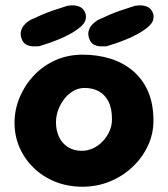

<svg xmlns="http://www.w3.org/2000/svg" viewBox="-20 -707 636 727"><path d="M292 0Q236 0 189 -19Q142 -38 107.5 -71.5Q73 -105 54 -148.5Q35 -192 35 -242Q35 -292 54.5 -338.5Q74 -385 108.5 -421.5Q143 -458 190 -479Q237 -500 293 -500Q349 -500 397.5 -485Q446 -470 483 -439Q520 -408 540.5 -361Q561 -314 561 -250Q561 -200 540 -155Q519 -110 482 -75Q445 -40 396.5 -20Q348 0 292 0ZM289 -136Q312 -136 332.5 -145.5Q353 -155 369 -172Q385 -189 394.5 -210Q404 -231 404 -256Q404 -297 390.5 -323Q377 -349 354 -361.5Q331 -374 300 -374Q278 -374 258.5 -363Q239 -352 224 -333Q209 -314 200.5 -291Q192 -268 192 -244Q192 -212 204 -187.5Q216 -163 238 -149.5Q260 -136 289 -136ZM128 -532Q128 -532 120.5 -531.5Q113 -531 102.5 -531.5Q92 -532 81.5 -537Q71 -542 65 -553Q56 -572 59 -586.5Q62 -601 70.5 -611Q79 -621 87.5 -626.5Q96 -632 96 -632Q145 -655 177 -666Q209 -677 235 -685Q235 -685 242.5 -686Q250 -687 260.5 -686.5Q271 -686 281.5 -681.5Q292 -677 299 -666Q306 -654 305.5 -643Q305 -632 301 -624.5Q297 -617 292.5 -612.5Q288 -608 288 -608Q271 -593 249 -580.5Q227 -568 205 -559Q183 -550 162.5 -543Q142 -536 128 -532ZM384 -532Q384 -532 376.5 -531.5Q369 -531 358.5 -531.5Q348 -532 337.5 -537Q327 -542 321 -553Q312 -572 315 -586.5Q318 -601 326.5 -611Q335 -621 343.5 -626.5Q352 -632 352 -632Q401 -655 433 -666Q465 -677 491 -685Q491 -685 498.5 -686Q506 -687 516.5 -686.5Q527 -686 537.5 -681.5Q548 -677 555 -666Q562 -654 561.5 -643Q561 -632 557 -624.5Q553 -617 548.5 -612.5Q544 -608 544 -608Q527 -593 505 -580.5Q483 -568 461 -559Q439 -550 418.5 -543Q398 -536 384 -532Z"/></svg>

Font: Sour Gummy
Style: Bold
Weight: 700
Designer: Stefie Justprince
Foundry: Eifetstype
Version: Version 1.000